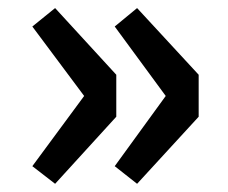

<svg xmlns="http://www.w3.org/2000/svg" viewBox="-20 -525 568 478"><path d="M117.2 -67.4 60.5 -111.3 189.5 -286.1 60.5 -459 117.2 -504.9 269.5 -338.9V-234.4ZM321.3 -67.4 265.6 -111.3 392.6 -286.1 265.6 -459 321.3 -504.9 474.6 -338.9V-234.4Z"/></svg>

Font: Gen Shin Gothic Bold
Style: Bold
Weight: 700
Designer: [Source Han Sans]
Ryoko NISHIZUKA  (kana & ideographs); Paul D. Hunt (Latin, Greek & Cyrillic); Wenlong ZHANG  (bopomofo
Version: Version 1.002.20150607